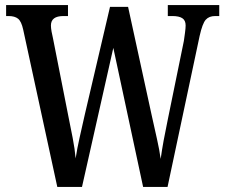

<svg xmlns="http://www.w3.org/2000/svg" viewBox="-20 -734 883 754"><path d="M71 -618Q64 -650 51 -660.5Q38 -671 14 -671H4V-714H247V-671H229Q180 -671 180 -634Q180 -624 182.5 -610Q185 -596 188 -584L248 -280Q257 -236 265.5 -192Q274 -148 277 -112Q283 -151 292.5 -193Q302 -235 313 -284L412 -707H483L576 -280Q587 -230 596.5 -188Q606 -146 611 -110Q616 -146 622.5 -181.5Q629 -217 639 -265L702 -573Q704 -586 706.5 -605Q709 -624 709 -634Q709 -654 696 -662.5Q683 -671 657 -671H639V-714H841V-671H825Q801 -671 788 -656.5Q775 -642 764 -593L638 0H542L425 -546L302 0H205Z"/></svg>

Font: Noto Serif ExtraCondensed Medium
Style: Regular
Weight: 500
Width: 2
Designer: Monotype Design Team
Foundry: Monotype Imaging Inc.
Version: Version 2.015